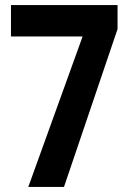

<svg xmlns="http://www.w3.org/2000/svg" viewBox="-20 -799 510 753"><path d="M91 -66 304 -656H23V-779H441V-685L231 -66Z"/></svg>

Font: Noto Sans Malayalam UI ExtraCondensed
Style: Bold
Weight: 700
Width: 2
Designer: Jelle Bosma - Monotype Design Team
Foundry: Monotype Imaging Inc.
Version: Version 2.104; ttfautohint (v1.8.4.7-5d5b)